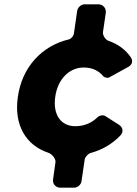

<svg xmlns="http://www.w3.org/2000/svg" viewBox="-20 -719 635 893"><path d="M433 -173C405 -146 370 -132 330 -132C263 -132 225 -186 237 -269C248 -350 302 -405 369 -405C408 -405 438 -391 459 -366C464 -359 480 -354 488 -359L577 -408C595 -418 600 -436 588 -453C564 -488 529 -514 485 -529C470 -534 457 -555 459 -570L472 -659C475 -681 459 -699 437 -699H374C357 -699 342 -685 339 -669L324 -565C323 -553 312 -539 301 -536C174 -506 82 -406 63 -268C44 -138 100 -43 206 -8C221 -3 240 19 238 35L227 114C223 136 239 154 261 154H324C341 154 357 140 359 124L374 23C375 12 389 -3 400 -7C456 -22 503 -50 540 -89C555 -105 553 -126 533 -139L470 -179C460 -186 441 -182 433 -173Z"/></svg>

Font: Trueno
Style: RoundBdIt
Weight: 700
Designer: Julieta Ulanovsky, Jasper
Foundry: Julieta Ulanovsky, Cannot Into Space Fonts
Version: Version 3.001